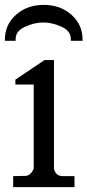

<svg xmlns="http://www.w3.org/2000/svg" viewBox="-36 -766 358 786"><path d="M-16 -599V-604Q-16 -665 29.5 -705.5Q75 -746 143 -746Q211 -746 256.5 -705.5Q302 -665 302 -604V-599H254V-606Q254 -639 216 -656.5Q178 -674 141.5 -674Q105 -674 66.5 -656.5Q28 -639 28 -606V-599ZM185 -75Q192 -45 221 -45H269V0H18V-45L71 -46Q91 -50 102 -75V-420H27V-440L146 -520H185Z"/></svg>

Font: Sawarabi Mincho
Style: Regular
Weight: 400
Version: Version 1.00